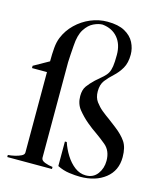

<svg xmlns="http://www.w3.org/2000/svg" viewBox="-110 -809 755 892"><g transform="rotate(15 268.0 -363.5)"><path d="M359 1Q336 1 306.5 -3Q277 -7 249 -21V-139H258Q268 -108 286.5 -78.5Q305 -49 329.5 -30.5Q354 -12 383 -12Q419 -12 439 -39Q459 -66 459 -102Q459 -151 427 -177Q404 -196 380 -213Q356 -229 331 -250Q305 -272 284 -298Q263 -324 263 -362Q263 -392 276 -410Q289 -428 310 -448Q331 -466 344.5 -478Q358 -490 365 -502.5Q372 -515 375 -535Q378 -555 378 -590Q378 -641 351.5 -672.5Q325 -704 278 -709Q259 -709 235.5 -698Q212 -687 194 -659Q176 -631 173 -579Q172 -563 170 -536.5Q168 -510 168 -499V-39Q168 -26 186.5 -19Q205 -12 224 -10V0H9V-10Q24 -11 41.5 -15Q59 -19 72 -25.5Q85 -32 85 -42V-429H13V-440L86 -481Q86 -517 88.5 -546Q91 -575 100 -597Q116 -636 146.5 -665.5Q177 -695 216 -711.5Q255 -728 297 -728Q349 -728 380.5 -710.5Q412 -693 426 -665.5Q440 -638 440 -608Q440 -568 425 -542Q410 -516 388 -496Q367 -477 351.5 -457Q336 -437 336 -404Q336 -374 350.5 -354.5Q365 -335 382 -321Q403 -304 419 -293Q435 -281 457 -264Q491 -238 509 -211.5Q527 -185 527 -138Q527 -73 480 -36Q433 1 359 1Z"/></g></svg>

Font: Mulat Addis
Style: Regular
Weight: 400
Designer: Fasil fikreab
Version: Version 1.001; ttfautohint (v1.8.3)